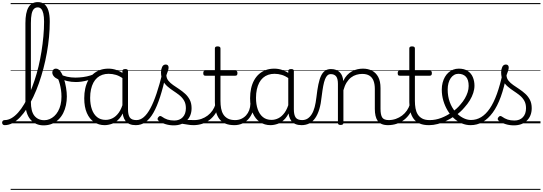

<svg xmlns="http://www.w3.org/2000/svg" viewBox="-101 -1170 5146 1821"><path d="M-57 17Q-69 17 -75 9.5Q-81 2 -81 -7Q-81 -16 -75 -23.5Q-69 -31 -57 -31Q-24 -31 8 -49.5Q40 -68 70.5 -102Q101 -136 128.5 -182.5Q156 -229 180.5 -286Q205 -343 226.5 -407Q248 -471 264.5 -540.5Q281 -610 292.5 -682Q304 -754 310.5 -825.5Q317 -897 317 -965Q317 -976 325 -982.5Q333 -989 344 -989Q355 -989 363 -982.5Q371 -976 371 -965Q371 -894 364 -819.5Q357 -745 343.5 -669.5Q330 -594 311 -521.5Q292 -449 268 -380.5Q244 -312 215.5 -252Q187 -192 155.5 -143Q124 -94 89.5 -58Q55 -22 18 -2.5Q-19 17 -57 17ZM312 19Q275 19 244 5.5Q213 -8 189.5 -34.5Q166 -61 153 -101Q140 -141 140 -193V-950Q140 -1051 169 -1100.5Q198 -1150 258 -1150Q296 -1150 321 -1129.5Q346 -1109 358.5 -1068Q371 -1027 371 -965Q371 -953 363 -946.5Q355 -940 344 -940Q333 -940 325 -946.5Q317 -953 317 -965Q317 -1011 310 -1041Q303 -1071 290 -1085.5Q277 -1100 257 -1100Q235 -1100 220.5 -1085Q206 -1070 199 -1037.5Q192 -1005 192 -950V-204Q192 -160 200 -127Q208 -94 224.5 -73Q241 -52 264.5 -41Q288 -30 319 -30Q345 -30 369 -40Q393 -50 413.5 -68.5Q434 -87 449.5 -114.5Q465 -142 473.5 -176.5Q482 -211 482 -253Q482 -288 477.5 -317.5Q473 -347 466.5 -372Q460 -397 452 -417Q423 -430 409 -447Q395 -464 395 -483Q395 -496 403.5 -507.5Q412 -519 430 -519Q453 -519 472 -493Q491 -467 504.5 -425.5Q518 -384 525.5 -338.5Q533 -293 533 -255Q533 -213 524.5 -172.5Q516 -132 498.5 -97.5Q481 -63 454.5 -37Q428 -11 392.5 4Q357 19 312 19ZM0 621H614V631H0ZM0 -20H614V0H0ZM0 -505H614V-500H0ZM0 -1141H614V-1131H0Z M618 -392Q576 -392 535.5 -401.5Q495 -411 456 -431Q449 -435 447.5 -442.5Q446 -450 448.5 -457Q451 -464 456 -467.5Q461 -471 467 -467Q497 -451 534.5 -442.5Q572 -434 614 -434Q649 -434 686.5 -439Q724 -444 757.5 -454.5Q791 -465 815 -479Q823 -484 829 -478.5Q835 -473 835.5 -464.5Q836 -456 828 -451Q782 -422 726 -407Q670 -392 618 -392ZM614 621V631ZM614 -20V0ZM614 -505V-500ZM614 -1141V-1131Z M891 17Q836 17 792 -12Q748 -41 723 -98Q698 -155 698 -238Q698 -288 707.5 -331Q717 -374 736 -408.5Q755 -443 782.5 -467.5Q810 -492 846.5 -505.5Q883 -519 928 -519Q966 -519 1002.5 -506.5Q1039 -494 1075 -470V-419Q1035 -449 1000 -459.5Q965 -470 929 -470Q897 -470 869.5 -460.5Q842 -451 820.5 -432Q799 -413 784.5 -385.5Q770 -358 762 -322Q754 -286 754 -242Q754 -180 770.5 -133Q787 -86 819.5 -59.5Q852 -33 901 -33Q935 -33 967 -49Q999 -65 1025.5 -101.5Q1052 -138 1069 -202L1087 -159Q1066 -85 1032.5 -47Q999 -9 961.5 4Q924 17 891 17ZM1187 17Q1153 17 1129 7Q1105 -3 1090 -22Q1075 -41 1067.5 -69Q1060 -97 1060 -132V-495Q1060 -506 1067 -510.5Q1074 -515 1088 -515Q1101 -515 1107 -510.5Q1113 -506 1113 -496V-133Q1113 -81 1130 -56Q1147 -31 1193 -31Q1200 -31 1204 -23.5Q1208 -16 1207.5 -7Q1207 2 1202.5 9.5Q1198 17 1187 17ZM614 621H1249V631H614ZM614 -20H1249V0H614ZM614 -505H1249V-500H614ZM614 -1141H1249V-1131H614Z M1187 17Q1174 17 1168.5 9.5Q1163 2 1164.5 -7Q1166 -16 1173.5 -23.5Q1181 -31 1193 -31Q1230 -31 1263 -59.5Q1296 -88 1326 -144Q1356 -200 1384 -283.5Q1412 -367 1439 -476Q1442 -487 1451 -488Q1460 -489 1468.5 -483.5Q1477 -478 1474 -467Q1447 -343 1417.5 -251.5Q1388 -160 1354 -100.5Q1320 -41 1279 -12Q1238 17 1187 17ZM1249 621V631ZM1249 -20V0ZM1249 -505V-500ZM1249 -1141V-1131Z M1736 17Q1703 17 1676.5 11.5Q1650 6 1625 3.5Q1600 1 1571 12L1592 -11Q1629 -25 1654.5 -29Q1680 -33 1700.5 -32Q1721 -31 1742 -31Q1751 -31 1755 -23.5Q1759 -16 1757.5 -7Q1756 2 1750.5 9.5Q1745 17 1736 17ZM1547 19Q1505 19 1467 7Q1429 -5 1400 -27Q1394 -33 1393.5 -41.5Q1393 -50 1401 -59Q1408 -68 1415.5 -69.5Q1423 -71 1432 -65Q1460 -45 1487.5 -36Q1515 -27 1552 -27Q1603 -27 1632.5 -58.5Q1662 -90 1662 -144Q1662 -186 1645 -215.5Q1628 -245 1601 -266.5Q1574 -288 1544 -307.5Q1514 -327 1487 -350.5Q1460 -374 1443 -406Q1426 -438 1426 -485Q1426 -511 1436.5 -534.5Q1447 -558 1471 -558Q1484 -558 1491 -550.5Q1498 -543 1498 -530Q1498 -519 1492.5 -499.5Q1487 -480 1477 -456Q1478 -427 1496 -404.5Q1514 -382 1541 -363.5Q1568 -345 1598 -325Q1628 -305 1655 -280.5Q1682 -256 1699 -223Q1716 -190 1716 -144Q1716 -71 1670 -26Q1624 19 1547 19ZM1249 621H1799V631H1249ZM1249 -20H1799V0H1249ZM1249 -505H1799V-500H1249ZM1249 -1141H1799V-1131H1249Z M1734 17Q1723 17 1717.5 9.5Q1712 2 1712.5 -7Q1713 -16 1720 -23.5Q1727 -31 1740 -31Q1777 -31 1809.5 -42.5Q1842 -54 1868.5 -74Q1895 -94 1914 -121.5Q1933 -149 1943 -182Q1946 -193 1955.5 -192Q1965 -191 1971.5 -184Q1978 -177 1975 -167Q1963 -125 1941 -91.5Q1919 -58 1887.5 -33.5Q1856 -9 1817 4Q1778 17 1734 17ZM1799 621V631ZM1799 -20V0ZM1799 -505V-500ZM1799 -1141V-1131Z M2123 17Q2072 17 2036.5 2Q2001 -13 1979.5 -41.5Q1958 -70 1947.5 -110Q1937 -150 1937 -201V-452H1846Q1835 -452 1831 -458Q1827 -464 1827 -476Q1827 -489 1831 -494.5Q1835 -500 1846 -500H1937V-711Q1937 -721 1943.5 -725.5Q1950 -730 1963 -730Q1976 -730 1983 -725.5Q1990 -721 1990 -711V-500H2131Q2142 -500 2146.5 -494.5Q2151 -489 2151 -476Q2151 -464 2146.5 -458Q2142 -452 2131 -452H1990V-213Q1990 -175 1996 -142Q2002 -109 2017.5 -84.5Q2033 -60 2060 -45.5Q2087 -31 2130 -31Q2140 -31 2145 -23.5Q2150 -16 2149.5 -7Q2149 2 2142.5 9.5Q2136 17 2123 17ZM1799 621H2187V631H1799ZM1799 -20H2187V0H1799ZM1799 -505H2187V-500H1799ZM1799 -1141H2187V-1131H1799Z M2122 17Q2111 17 2105.5 9.5Q2100 2 2100.5 -7Q2101 -16 2108 -23.5Q2115 -31 2128 -31Q2161 -31 2187.5 -43Q2214 -55 2233 -76Q2252 -97 2262.5 -125Q2273 -153 2274 -186Q2275 -198 2284 -201.5Q2293 -205 2301.5 -201.5Q2310 -198 2309 -186Q2308 -142 2293.5 -104.5Q2279 -67 2254.5 -40Q2230 -13 2196 2Q2162 17 2122 17ZM2187 621V631ZM2187 -20V0ZM2187 -505V-500ZM2187 -1141V-1131Z M2464 17Q2409 17 2365 -12Q2321 -41 2296 -98Q2271 -155 2271 -238Q2271 -288 2280.5 -331Q2290 -374 2309 -408.5Q2328 -443 2355.5 -467.5Q2383 -492 2419.5 -505.5Q2456 -519 2501 -519Q2539 -519 2575.5 -506.5Q2612 -494 2648 -470V-419Q2608 -449 2573 -459.5Q2538 -470 2502 -470Q2470 -470 2442.5 -460.5Q2415 -451 2393.5 -432Q2372 -413 2357.5 -385.5Q2343 -358 2335 -322Q2327 -286 2327 -242Q2327 -180 2343.5 -133Q2360 -86 2392.5 -59.5Q2425 -33 2474 -33Q2508 -33 2540 -49Q2572 -65 2598.5 -101.5Q2625 -138 2642 -202L2660 -159Q2639 -85 2605.5 -47Q2572 -9 2534.5 4Q2497 17 2464 17ZM2760 17Q2726 17 2702 7Q2678 -3 2663 -22Q2648 -41 2640.5 -69Q2633 -97 2633 -132V-495Q2633 -506 2640 -510.5Q2647 -515 2661 -515Q2674 -515 2680 -510.5Q2686 -506 2686 -496V-133Q2686 -81 2703 -56Q2720 -31 2766 -31Q2773 -31 2777 -23.5Q2781 -16 2780.5 -7Q2780 2 2775.5 9.5Q2771 17 2760 17ZM2187 621H2822V631H2187ZM2187 -20H2822V0H2187ZM2187 -505H2822V-500H2187ZM2187 -1141H2822V-1131H2187Z M2757 17Q2748 17 2743.5 9.5Q2739 2 2739.5 -7Q2740 -16 2746 -23.5Q2752 -31 2763 -31Q2794 -31 2816.5 -45.5Q2839 -60 2856 -87.5Q2873 -115 2883.5 -155Q2894 -195 2900 -247Q2908 -318 2918.5 -369Q2929 -420 2944.5 -452Q2960 -484 2982.5 -499.5Q3005 -515 3038 -515Q3047 -515 3051.5 -508Q3056 -501 3055.5 -491.5Q3055 -482 3050 -474.5Q3045 -467 3036 -467Q3018 -467 3005 -455.5Q2992 -444 2982 -419Q2972 -394 2964.5 -354Q2957 -314 2950 -257Q2943 -186 2927.5 -134.5Q2912 -83 2888 -49Q2864 -15 2831.5 1Q2799 17 2757 17ZM2822 621H2922V631H2822ZM2822 -20H2922V0H2822ZM2822 -505H2922V-500H2822ZM2822 -1141H2922V-1131H2822Z M3581 17Q3544 17 3519.5 6.5Q3495 -4 3481 -24Q3467 -44 3460.5 -72.5Q3454 -101 3454 -137V-326Q3454 -371 3442 -403Q3430 -435 3403.5 -452Q3377 -469 3334 -469Q3307 -469 3279.5 -461Q3252 -453 3228.5 -435Q3205 -417 3186.5 -387.5Q3168 -358 3156 -314V-4Q3156 6 3149.5 10.5Q3143 15 3129 15Q3116 15 3110 10.5Q3104 6 3104 -4V-374Q3104 -424 3087 -445.5Q3070 -467 3036 -467Q3025 -467 3019.5 -474.5Q3014 -482 3014.5 -491.5Q3015 -501 3021 -508Q3027 -515 3038 -515Q3066 -515 3086.5 -507Q3107 -499 3121.5 -484.5Q3136 -470 3144 -450Q3152 -430 3154 -405V-401Q3170 -435 3191 -457.5Q3212 -480 3237 -493.5Q3262 -507 3288.5 -513Q3315 -519 3341 -519Q3389 -519 3426.5 -500Q3464 -481 3486 -440.5Q3508 -400 3508 -334V-137Q3508 -82 3523.5 -56.5Q3539 -31 3587 -31Q3596 -31 3601 -23.5Q3606 -16 3605.5 -7Q3605 2 3599 9.5Q3593 17 3581 17ZM2922 621H3643V631H2922ZM2922 -20H3643V0H2922ZM2922 -505H3643V-500H2922ZM2922 -1141H3643V-1131H2922Z M3578 17Q3567 17 3561.5 9.5Q3556 2 3556.5 -7Q3557 -16 3564 -23.5Q3571 -31 3584 -31Q3621 -31 3653.5 -42.5Q3686 -54 3712.5 -74Q3739 -94 3758 -121.5Q3777 -149 3787 -182Q3790 -193 3799.5 -192Q3809 -191 3815.5 -184Q3822 -177 3819 -167Q3807 -125 3785 -91.5Q3763 -58 3731.5 -33.5Q3700 -9 3661 4Q3622 17 3578 17ZM3643 621V631ZM3643 -20V0ZM3643 -505V-500ZM3643 -1141V-1131Z M3967 17Q3916 17 3880.5 2Q3845 -13 3823.5 -41.5Q3802 -70 3791.5 -110Q3781 -150 3781 -201V-452H3690Q3679 -452 3675 -458Q3671 -464 3671 -476Q3671 -489 3675 -494.5Q3679 -500 3690 -500H3781V-711Q3781 -721 3787.5 -725.5Q3794 -730 3807 -730Q3820 -730 3827 -725.5Q3834 -721 3834 -711V-500H3975Q3986 -500 3990.5 -494.5Q3995 -489 3995 -476Q3995 -464 3990.5 -458Q3986 -452 3975 -452H3834V-213Q3834 -175 3840 -142Q3846 -109 3861.5 -84.5Q3877 -60 3904 -45.5Q3931 -31 3974 -31Q3984 -31 3989 -23.5Q3994 -16 3993.5 -7Q3993 2 3986.5 9.5Q3980 17 3967 17ZM3643 621H4031V631H3643ZM3643 -20H4031V0H3643ZM3643 -505H4031V-500H3643ZM3643 -1141H4031V-1131H3643Z M3969 17Q3956 17 3950.5 9.5Q3945 2 3946.5 -7Q3948 -16 3955.5 -23.5Q3963 -31 3975 -31Q4031 -31 4085 -52Q4139 -73 4183 -105Q4191 -110 4197.5 -107Q4204 -104 4208.5 -96.5Q4213 -89 4213 -80.5Q4213 -72 4206 -67Q4172 -43 4132 -24Q4092 -5 4050.5 6Q4009 17 3969 17ZM4031 621V631ZM4031 -20V0ZM4031 -505V-500ZM4031 -1141V-1131Z M4186 -106Q4209 -122 4229.5 -140.5Q4250 -159 4267 -180Q4291 -207 4308 -236.5Q4325 -266 4334.5 -295.5Q4344 -325 4344 -355Q4344 -414 4318 -442Q4292 -470 4246 -470Q4236 -470 4230.5 -477.5Q4225 -485 4226 -494.5Q4227 -504 4233 -511.5Q4239 -519 4250 -519Q4303 -519 4336 -496.5Q4369 -474 4384 -437Q4399 -400 4399 -358Q4399 -324 4387.5 -288.5Q4376 -253 4355 -218.5Q4334 -184 4305 -152Q4286 -129 4262.5 -108Q4239 -87 4214 -69ZM4031 621H4475V631H4031ZM4031 -20H4475V0H4031ZM4031 -505H4475V-500H4031ZM4031 -1141H4475V-1131H4031Z M4362 17Q4319 17 4278.5 0Q4238 -17 4204 -48Q4170 -79 4144.5 -121.5Q4119 -164 4104 -214.5Q4089 -265 4089 -321Q4089 -355 4097 -385.5Q4105 -416 4119 -440.5Q4133 -465 4153 -482.5Q4173 -500 4197.5 -509.5Q4222 -519 4250 -519Q4259 -519 4263.5 -511.5Q4268 -504 4267 -494.5Q4266 -485 4260.5 -477.5Q4255 -470 4246 -470Q4224 -470 4205.5 -459Q4187 -448 4173.5 -428.5Q4160 -409 4152.5 -381.5Q4145 -354 4145 -322Q4145 -256 4164.5 -202.5Q4184 -149 4217 -111Q4250 -73 4289 -52.5Q4328 -32 4366 -32Q4418 -32 4462.5 -59Q4507 -86 4544.5 -141Q4582 -196 4612 -279.5Q4642 -363 4666 -475Q4668 -484 4678 -485Q4688 -486 4697 -480Q4706 -474 4703 -459Q4681 -341 4648.5 -251.5Q4616 -162 4572.5 -102.5Q4529 -43 4476.5 -13Q4424 17 4362 17ZM4475 621V631ZM4475 -20V0ZM4475 -505V-500ZM4475 -1141V-1131Z M4773 19Q4731 19 4693 7Q4655 -5 4626 -27Q4620 -33 4619.5 -41.5Q4619 -50 4627 -59Q4634 -68 4641.5 -69.5Q4649 -71 4658 -65Q4686 -45 4713.5 -36Q4741 -27 4778 -27Q4829 -27 4858.5 -58.5Q4888 -90 4888 -144Q4888 -186 4871 -215.5Q4854 -245 4827 -266.5Q4800 -288 4770 -307.5Q4740 -327 4713 -350.5Q4686 -374 4669 -406Q4652 -438 4652 -485Q4652 -511 4662.5 -534.5Q4673 -558 4697 -558Q4710 -558 4717 -550.5Q4724 -543 4724 -530Q4724 -519 4718.5 -499.5Q4713 -480 4703 -456Q4704 -427 4722 -404.5Q4740 -382 4767 -363.5Q4794 -345 4824 -325Q4854 -305 4881 -280.5Q4908 -256 4925 -223Q4942 -190 4942 -144Q4942 -71 4896 -26Q4850 19 4773 19ZM4475 621H5025V631H4475ZM4475 -20H5025V0H4475ZM4475 -505H5025V-500H4475ZM4475 -1141H5025V-1131H4475Z"/></svg>

Font: Playwrite BR Guides
Style: Regular
Weight: 400
Designer: Veronika Burian, José Scaglione
Foundry: TypeTogether
Version: Version 1.003